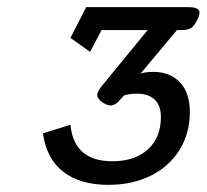

<svg xmlns="http://www.w3.org/2000/svg" viewBox="-20 -920 578 537"><path d="M100 -547 177 -571Q187 -469 294 -469Q357 -469 393.5 -502Q430 -535 430 -593Q430 -625 412.5 -641.5Q395 -658 363 -658Q342 -658 327 -653L314 -639Q302 -625 289 -625Q277 -625 261 -638Q252 -646 252 -654Q252 -665 266 -681L393 -836H264L232 -775L177 -814L221 -900H507Q538 -900 538 -885Q538 -876 531 -863Q523 -847 514 -841.5Q505 -836 489 -836H475L373 -714Q386 -719 409 -719Q455 -719 483 -690Q511 -661 511 -607Q511 -547 482 -500.5Q453 -454 401.5 -428.5Q350 -403 283 -403Q204 -403 157 -439.5Q110 -476 100 -547Z"/></svg>

Font: Niramit
Style: Italic
Weight: 400
Italic angle: -10°
Version: Version 1.000; ttfautohint (v1.6)